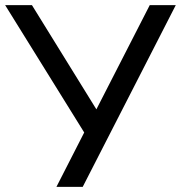

<svg xmlns="http://www.w3.org/2000/svg" viewBox="-24 -725 702 745"><path d="M195 0 313 -231 312 -196 -4 -705H100L356 -291H345L557 -705H658L297 0Z"/></svg>

Font: Nunito Sans 10pt Medium
Style: Regular
Weight: 500
Designer: Vernon Adams
Foundry: Vernon Adams
Version: Version 3.101;gftools[0.9.27]